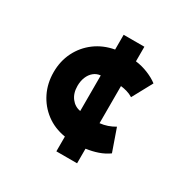

<svg xmlns="http://www.w3.org/2000/svg" viewBox="-153 -739 953 963"><g transform="rotate(30 324.0 -257.5)"><path d="M294.5 80V-5.5Q230 -16 183 -51.8Q136 -87.5 110 -140.5Q84 -193.5 84 -257.5Q84 -322 110.5 -374.8Q137 -427.5 184.2 -462.8Q231.5 -498 294.5 -509.5V-595H414.5V-510.5Q451.5 -506 487 -491.5Q522.5 -477 546 -458.5L483 -342.5Q467 -352.5 448.5 -358Q430 -363.5 411.5 -365.5V-150.5Q434.5 -153 455.5 -160.2Q476.5 -167.5 496 -179L541 -50.5Q514.5 -31.5 482.5 -20.5Q450.5 -9.5 414.5 -4.5V80ZM297 -155V-361Q274.5 -359 257.5 -345Q240.5 -331 231.2 -308.2Q222 -285.5 222 -257.5Q222 -215.5 243 -188Q264 -160.5 297 -155Z"/></g></svg>

Font: Geologica Cursive ExtraBold
Style: Regular
Weight: 800
Designer: Sindre Bremnes, Frode Helland
Foundry: Monokrom Skriftforlag AS
Version: Version 1.010;gftools[0.9.28]